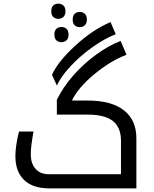

<svg xmlns="http://www.w3.org/2000/svg" viewBox="-20 -1040 848 1060"><path d="M252 0Q161.1 0 113 -46.4Q64.9 -92.8 64.9 -179.2Q64.9 -204.6 70.3 -242.2Q75.7 -279.8 85 -314H165Q149.9 -231 149.9 -189Q149.9 -137.2 176.5 -107.7Q203.1 -78.1 249 -78.1H647.9V-262.2Q647.9 -336.9 603 -372.1Q558.1 -407.2 463.9 -407.2H293.9V-488.8Q326.2 -556.2 382.8 -621.3Q439.5 -686.5 509.5 -737.5Q579.6 -788.6 646 -814L678.2 -737.8Q587.4 -702.6 499 -628.9Q410.6 -555.2 377 -484.9H463.9Q594.7 -484.9 663.8 -431.2Q732.9 -377.4 732.9 -276.9V0ZM267.1 -627Q299.8 -700.2 396.5 -788.8Q493.2 -877.4 590.3 -918L619.1 -851.1Q557.6 -827.6 489.3 -778.8Q420.9 -730 368.9 -673.8Q316.9 -617.7 293.9 -567.9ZM319.3 -807.1Q302.7 -807.1 291.5 -817.1Q280.3 -827.1 280.3 -849.1Q280.3 -871.1 291.5 -881.1Q302.7 -891.1 319.3 -891.1Q335 -891.1 346.7 -881.1Q358.4 -871.1 358.4 -849.1Q358.4 -827.1 346.7 -817.1Q335 -807.1 319.3 -807.1ZM420.4 -890.1Q403.8 -890.1 392.6 -900.1Q381.3 -910.2 381.3 -932.1Q381.3 -954.1 392.6 -964.1Q403.8 -974.1 420.4 -974.1Q436 -974.1 447.8 -964.1Q459.5 -954.1 459.5 -932.1Q459.5 -910.2 447.8 -900.1Q436 -890.1 420.4 -890.1ZM302.2 -936Q285.6 -936 274.4 -946Q263.2 -956.1 263.2 -978Q263.2 -1000 274.4 -1010Q285.6 -1020 302.2 -1020Q317.9 -1020 329.6 -1010Q341.3 -1000 341.3 -978Q341.3 -956.1 329.6 -946Q317.9 -936 302.2 -936Z"/></svg>

Font: Noto Kufi Arabic
Style: Regular
Weight: 400
Designer: Monotype Design team
Foundry: Monotype Imaging Inc.
Version: Version 1.02